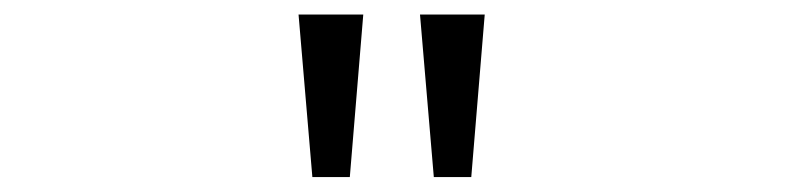

<svg xmlns="http://www.w3.org/2000/svg" viewBox="-20 -777 1090 264"><path d="M390.5 -757H479.5L461 -533.5H409.5ZM557.5 -757H646.5L628 -533.5H576.5Z"/></svg>

Font: League Mono Extended Light
Style: Regular
Weight: 300
Width: 9
Designer: Tyler Finck
Foundry: The League of Moveable Type / Tyler Finck
Version: Version 2.210